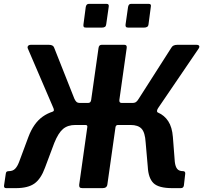

<svg xmlns="http://www.w3.org/2000/svg" viewBox="-20 -974 1052 994"><path d="M543 -940 530 -849Q529 -839 523.5 -835Q518 -831 506 -831H427Q416 -831 413.5 -835Q411 -839 412 -847L424 -938Q427 -954 440 -954H532Q545 -954 543 -940ZM761 -940 749 -849Q748 -839 742 -835Q736 -831 724 -831H645Q635 -831 632 -835Q629 -839 630 -847L643 -938Q646 -954 658 -954H750Q764 -954 761 -940ZM12 0Q-1 0 1 -14L10 -75Q11 -83 15 -85.5Q19 -88 26 -88Q46 -88 58 -100Q70 -112 79 -136L127 -265Q154 -337 201.5 -370.5Q249 -404 315 -406L363 -441H436Q450 -441 452 -457L490 -725Q492 -742 506 -742H624Q638 -742 636 -726L598 -457Q596 -441 610 -441H685L727 -406Q766 -405 798.5 -391Q831 -377 851 -346.5Q871 -316 875 -265L885 -136Q888 -111 897.5 -99.5Q907 -88 927 -88Q940 -88 939 -75L932 -14Q930 0 916 0H872Q801 0 774.5 -26Q748 -52 745 -111L734 -237Q731 -288 713 -307.5Q695 -327 656 -327H591Q580 -327 578 -316L536 -20Q534 0 511 0H407Q396 0 392.5 -4.5Q389 -9 390 -18L432 -316Q434 -327 422 -327H370Q331 -327 306.5 -306.5Q282 -286 261 -234L213 -106Q192 -48 158.5 -24Q125 0 62 0ZM390 -377 252 -396Q259 -398 259 -404Q259 -410 255 -418L124 -723Q121 -731 125.5 -736.5Q130 -742 140 -742H233Q255 -742 260 -728L365 -463Q370 -452 376 -446.5Q382 -441 395 -441ZM652 -377 665 -441Q678 -441 685 -446.5Q692 -452 699 -464L867 -727Q875 -742 898 -742H997Q1008 -742 1011 -736.5Q1014 -731 1008 -722L799 -415Q794 -408 793 -401Q792 -394 798 -391Z"/></svg>

Font: Libre Franklin SemiBold
Style: Italic
Weight: 600
Italic angle: -8°
Designer: Pablo Impallari, Rodrigo Fuenzalida, Nhung Nguyen
Foundry: Impallari Type
Version: Version 3.000